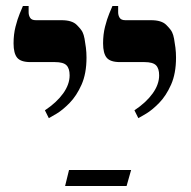

<svg xmlns="http://www.w3.org/2000/svg" viewBox="-20 -617 634 637"><path d="M439 -225 426 -251Q465 -277 486.5 -307Q508 -337 508 -367Q508 -390 497.5 -400.5Q487 -411 459 -411H378Q346 -411 334 -425.5Q322 -440 322 -473Q322 -503 328.5 -528.5Q335 -554 342.5 -572Q350 -590 353 -597H372V-576Q372 -566 377 -558Q382 -550 396 -550H481Q516 -550 531.5 -534.5Q547 -519 551 -510Q555 -502 557.5 -488.5Q560 -475 562 -459Q564 -443 564 -426Q564 -373 547.5 -336Q531 -299 508 -275.5Q485 -252 465 -240Q445 -228 439 -225ZM142 -225 129 -251Q168 -277 189.5 -307Q211 -337 211 -367Q211 -390 200.5 -400.5Q190 -411 162 -411H81Q49 -411 37 -425.5Q25 -440 25 -473Q25 -503 31.5 -528.5Q38 -554 45.5 -572Q53 -590 56 -597H75V-576Q75 -566 80 -558Q85 -550 99 -550H184Q219 -550 234.5 -534.5Q250 -519 254 -510Q258 -502 260.5 -488.5Q263 -475 265 -459Q267 -443 267 -426Q267 -373 250.5 -336Q234 -299 211 -275.5Q188 -252 168 -240Q148 -228 142 -225ZM196 0 209 -53H415L400 0Z"/></svg>

Font: Frank Ruhl Libre Medium
Style: Regular
Weight: 500
Designer: Yanek Iontef
Foundry: Fontef
Version: Version 6.004